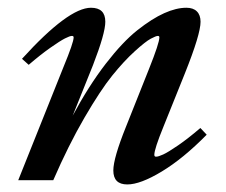

<svg xmlns="http://www.w3.org/2000/svg" viewBox="-20 -472 593 503"><path d="M27.8 0 146.5 -296.9Q172.9 -360.8 172.9 -374Q172.9 -377.9 168.5 -377.9Q163.1 -377.9 150.1 -371.3Q137.2 -364.7 111.6 -346.7Q85.9 -328.6 55.2 -302.2L37.6 -317.9Q159.2 -451.7 218.3 -451.7Q255.9 -451.7 255.9 -415Q255.9 -384.8 223.6 -301.3L170.4 -168.9Q212.4 -247.1 256.8 -304.7Q301.3 -362.3 339.8 -392.8Q378.4 -423.3 410.2 -437.5Q441.9 -451.7 468.3 -451.7Q486.3 -451.7 495.8 -442.1Q505.4 -432.6 505.4 -415Q505.4 -382.3 464.4 -279.8L408.2 -140.1Q384.3 -81.5 384.3 -66.4Q384.3 -61.5 388.7 -61.5Q395 -61.5 407.7 -67.4Q420.4 -73.2 446.8 -91.3Q473.1 -109.4 504.9 -136.7L521.5 -119.1Q460 -56.6 403.8 -22.7Q347.7 11.2 313.5 11.2Q276.9 11.2 276.9 -25.4Q276.9 -57.6 310.1 -140.1L370.6 -292Q397.5 -359.4 397.5 -374Q397.5 -377.9 393.6 -377.9Q388.7 -377.9 375 -370.6Q361.3 -363.3 333.3 -337.9Q305.2 -312.5 274.2 -274.2Q243.2 -235.8 201.2 -163.6Q159.2 -91.3 119.6 0Z"/></svg>

Font: Elstob 10pt SemiBold
Style: Italic
Weight: 600
Italic angle: -20°
Designer: Peter S. Baker
Version: Version 1.015